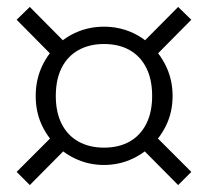

<svg xmlns="http://www.w3.org/2000/svg" viewBox="-20 -651 600 554"><path d="M419 -374Q419 -422 402 -455.5Q385 -489 354 -506.5Q323 -524 280 -524Q238 -524 206.5 -506.5Q175 -489 158 -455.5Q141 -422 141 -374Q141 -327 158 -293.5Q175 -260 206.5 -242.5Q238 -225 280 -225Q323 -225 354 -242.5Q385 -260 402 -293.5Q419 -327 419 -374ZM83 -374Q83 -417 98.5 -453.5Q114 -490 141.5 -517.5Q169 -545 204.5 -559.5Q240 -574 280 -574Q320 -574 355.5 -559.5Q391 -545 418.5 -517.5Q446 -490 462 -453.5Q478 -417 478 -374Q478 -331 462 -295Q446 -259 418.5 -232Q391 -205 355.5 -190Q320 -175 280 -175Q240 -175 204.5 -190Q169 -205 141.5 -232Q114 -259 98.5 -295Q83 -331 83 -374ZM28 -594 66 -631 178 -518 134 -487ZM532 -594 426 -487 382 -518 494 -631ZM28 -155 134 -261 178 -230 66 -117ZM532 -155 494 -117 382 -230 426 -261Z"/></svg>

Font: Roboto Serif SemiCondensed ExtraLight
Style: Regular
Weight: 250
Width: 4
Designer: Greg Gazdowicz
Foundry: Commercial Type
Version: Version 1.007